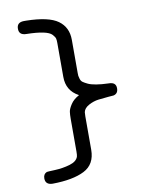

<svg xmlns="http://www.w3.org/2000/svg" viewBox="-87 -757 698 903"><g transform="rotate(-10 262.5 -305.5)"><path d="M56.2 51.8Q56.2 30.8 73.2 23.9Q75.2 22.9 112.5 21.5Q149.9 20 183.8 10Q217.8 0 225.1 -22.9Q227.1 -29.8 227.1 -45.9V-202.1Q227.1 -222.2 229 -236.1Q231 -250 244.4 -270.5Q257.8 -291 284.2 -305.2V-306.2Q227.1 -336.9 227.1 -402.8V-564.9Q227.1 -579.1 225.1 -586.7Q223.1 -594.2 212.2 -606.2Q201.2 -618.2 171.1 -624.5Q141.1 -630.9 91.8 -631.8Q55.7 -631.8 56.2 -663.1Q56.2 -692.9 88.9 -693.8H101.1Q208 -691.9 252.4 -659.9Q296.9 -627.9 296.9 -567.9V-409.2Q296.9 -399.4 297.4 -395.8Q297.9 -392.1 301 -381.1Q304.2 -370.1 312 -364.5Q319.8 -358.9 334 -352.1Q348.1 -345.2 373 -341.1Q397.9 -336.9 431.2 -335.9H432.1Q467.3 -335.9 466.8 -306.2Q466.8 -281.2 444.8 -275.9Q443.8 -275.9 419.4 -273.9Q395 -272 371.6 -269Q348.1 -266.1 325 -253.7Q301.8 -241.2 297.9 -222.2Q296.9 -215.3 296.9 -202.1V-43Q296.9 26.9 242.4 54.4Q188 82 90.8 83Q56.2 82.5 56.2 51.8Z"/></g></svg>

Font: CMU Typewriter Text Variable Width
Style: Medium
Weight: 500
Version: Version 0.7.0